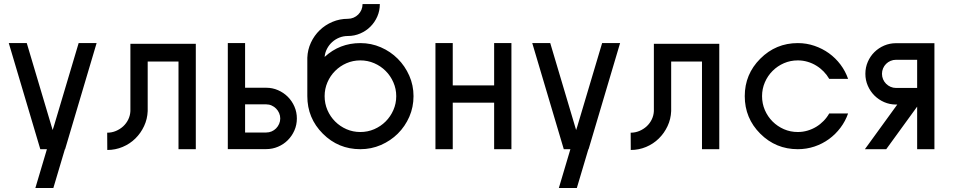

<svg xmlns="http://www.w3.org/2000/svg" viewBox="-20 -735 4718 949"><path d="M179.2 2.4 23.4 -522H112.3L240.2 -92.3L246.1 -110.4L368.7 -522H457.5L301.8 2.4H300.8L243.7 194.3H154.8L211.9 2.4Z M509.8 -79.1Q532.2 -79.1 552.7 -87.6Q573.2 -96.2 588.9 -110.6Q604.5 -125 614 -144.5Q623.5 -164.1 624.5 -186V-518.6H947.8V2.4H862.3V-430.7H710V-186Q708.5 -146.5 692.1 -111.6Q675.8 -76.7 648.9 -50.3Q622.1 -23.9 586.2 -8.8Q550.3 6.3 510.3 6.3Z M1295.9 2H1191.4H1106V-522H1191.4V-301.3H1295.9Q1326.7 -301.3 1354.2 -289.3Q1381.8 -277.3 1402.6 -256.6Q1423.3 -235.8 1435.3 -208.3Q1447.3 -180.7 1447.3 -149.4Q1447.3 -117.7 1435.1 -90.1Q1422.9 -62.5 1402.3 -42Q1381.8 -21.5 1354.2 -9.8Q1326.7 2 1295.9 2ZM1295.9 -219.2H1191.4V-80.1H1295.9Q1310.1 -80.1 1322.5 -85.4Q1335 -90.8 1344.5 -100.3Q1354 -109.9 1359.6 -122.6Q1365.2 -135.3 1365.2 -149.4Q1365.2 -163.6 1359.6 -176.3Q1354 -189 1344.5 -198.5Q1335 -208 1322.5 -213.6Q1310.1 -219.2 1295.9 -219.2Z M1857.4 -714.8Q1857.4 -682.1 1845 -653.6Q1832.5 -625 1811 -603.5Q1789.6 -582 1760.7 -569.6Q1731.9 -557.1 1699.7 -557.1Q1677.2 -557.1 1657.2 -549.1Q1637.2 -541 1621.8 -527.1Q1606.4 -513.2 1596.4 -494.1Q1586.4 -475.1 1584.5 -453.6Q1658.7 -522 1761.2 -522Q1814.9 -522 1862.5 -501.2Q1910.2 -480.5 1946 -444.6Q1981.9 -408.7 2002.9 -361.1Q2023.9 -313.5 2023.9 -259.8Q2023.9 -205.6 2003.2 -158Q1982.4 -110.4 1946.5 -74.7Q1910.6 -39.1 1862.8 -18.3Q1814.9 2.4 1761.2 2.4Q1652.3 2.4 1575.7 -74.2Q1499 -150.9 1499 -259.8V-449.7Q1500.5 -489.3 1516.8 -524.4Q1533.2 -559.6 1560.3 -585.7Q1587.4 -611.8 1623.3 -627Q1659.2 -642.1 1699.7 -642.1Q1714.4 -642.1 1727.5 -647.7Q1740.7 -653.3 1750.7 -663.3Q1760.7 -673.3 1766.4 -686.5Q1772 -699.7 1772 -714.8ZM1761.2 -82.5Q1797.4 -82.5 1829.6 -96.4Q1861.8 -110.4 1886 -134.5Q1910.2 -158.7 1924.3 -190.9Q1938.5 -223.1 1938.5 -259.8Q1938.5 -295.9 1924.3 -328.1Q1910.2 -360.4 1886 -384.5Q1861.8 -408.7 1829.6 -422.6Q1797.4 -436.5 1761.2 -436.5Q1724.6 -436.5 1692.6 -422.6Q1660.6 -408.7 1636.5 -384.5Q1612.3 -360.4 1598.4 -328.1Q1584.5 -295.9 1584.5 -259.8Q1584.5 -223.1 1598.4 -190.9Q1612.3 -158.7 1636.5 -134.5Q1660.6 -110.4 1692.6 -96.4Q1724.6 -82.5 1761.2 -82.5Z M2217.8 2.4H2132.3V-522H2217.8V-313H2422.4V-522H2507.8V2.4H2422.4V-227.5H2217.8Z M2766.6 2.4 2610.8 -522H2699.7L2827.6 -92.3L2833.5 -110.4L2956.1 -522H3044.9L2889.2 2.4H2888.2L2831.1 194.3H2742.2L2799.3 2.4Z M3097.2 -79.1Q3119.6 -79.1 3140.1 -87.6Q3160.6 -96.2 3176.3 -110.6Q3191.9 -125 3201.4 -144.5Q3210.9 -164.1 3211.9 -186V-518.6H3535.2V2.4H3449.7V-430.7H3297.4V-186Q3295.9 -146.5 3279.5 -111.6Q3263.2 -76.7 3236.3 -50.3Q3209.5 -23.9 3173.6 -8.8Q3137.7 6.3 3097.7 6.3Z M3923.3 2.4Q3814.5 2.4 3737.8 -74.2Q3661.1 -150.9 3661.1 -259.8Q3661.1 -368.2 3737.8 -444.8Q3814.9 -522 3923.3 -522Q3966.3 -522 4005.6 -508.5Q4044.9 -495.1 4077.4 -471.7Q4109.9 -448.2 4134.3 -415.8Q4158.7 -383.3 4171.9 -345.2H4078.6Q4067.4 -364.7 4051 -381.6Q4034.7 -398.4 4014.6 -410.6Q3994.6 -422.9 3971.4 -429.7Q3948.2 -436.5 3923.3 -436.5Q3886.7 -436.5 3854.7 -422.6Q3822.8 -408.7 3798.6 -384.5Q3774.4 -360.4 3760.5 -328.1Q3746.6 -295.9 3746.6 -259.8Q3746.6 -223.1 3760.5 -190.9Q3774.4 -158.7 3798.6 -134.5Q3822.8 -110.4 3854.7 -96.4Q3886.7 -82.5 3923.3 -82.5Q3948.2 -82.5 3971.4 -89.4Q3994.6 -96.2 4014.6 -108.4Q4034.7 -120.6 4051 -137.5Q4067.4 -154.3 4078.6 -174.3H4171.9Q4158.7 -136.2 4134.3 -103.8Q4109.9 -71.3 4077.4 -47.6Q4044.9 -23.9 4005.6 -10.7Q3966.3 2.4 3923.3 2.4Z M4408.7 -521.5H4513.2H4598.6V2.4H4513.2V-208L4360.4 2.4H4254.9L4415 -218.3H4408.7Q4377.9 -218.3 4350.3 -230.2Q4322.8 -242.2 4302 -262.9Q4281.2 -283.7 4269.3 -311.3Q4257.3 -338.9 4257.3 -370.1Q4257.3 -401.9 4269.3 -429.4Q4281.2 -457 4302 -477.5Q4322.8 -498 4350.3 -509.8Q4377.9 -521.5 4408.7 -521.5ZM4408.7 -300.3H4513.2V-439.5H4408.7Q4394.5 -439.5 4381.8 -434.1Q4369.1 -428.7 4359.6 -419.2Q4350.1 -409.7 4344.7 -397Q4339.4 -384.3 4339.4 -370.1Q4339.4 -356 4344.7 -343.3Q4350.1 -330.6 4359.6 -321Q4369.1 -311.5 4381.8 -305.9Q4394.5 -300.3 4408.7 -300.3Z"/></svg>

Font: Proletarsk
Style: Regular
Weight: 400
Designer: Peter Wiegel, original typeface by Carl Albert Fahrenwaldt 1901
Foundry: Peter Wiegel
Version: Version 1.000 2010 initial release